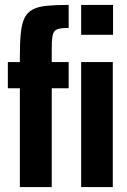

<svg xmlns="http://www.w3.org/2000/svg" viewBox="-20 -763 516 783"><path d="M61 0V-403H12V-510H61V-534Q61 -591 65 -629Q69 -667 80 -689.5Q91 -712 113 -724Q135 -736 171 -739.5Q207 -743 260 -743V-649Q237 -649 223.5 -646.5Q210 -644 203 -636.5Q196 -629 193.5 -612.5Q191 -596 191 -568V-510H260V-403H191V0ZM311 0V-510H440V0ZM311 -621V-743H441V-621Z"/></svg>

Font: Saira ExtraCondensed ExtraBold
Style: Regular
Weight: 800
Width: 2
Designer: Hector Gatti with collaboration of the Omnibus-Type team
Foundry: Omnibus-Type
Version: Version 1.101